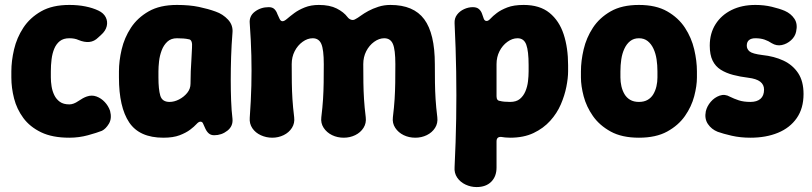

<svg xmlns="http://www.w3.org/2000/svg" viewBox="-20 -539 3289 778"><path d="M261 19Q192 19 146.5 -3Q101 -25 74.5 -61Q48 -97 37 -140Q26 -183 26 -225V-250Q26 -292 37 -339Q48 -386 74.5 -426.5Q101 -467 146.5 -493Q192 -519 261 -519Q296 -519 326 -513Q356 -507 379 -496Q400 -486 408.5 -469Q417 -452 412.5 -433Q408 -414 390 -398L378 -387Q362 -371 342 -369Q322 -367 298 -377Q283 -384 261 -384Q237 -384 222.5 -372.5Q208 -361 200 -342Q192 -323 189 -299Q186 -275 186 -250V-225Q186 -208 189 -189Q192 -170 200 -153.5Q208 -137 222.5 -126.5Q237 -116 261 -116Q278 -116 297.5 -129.5Q317 -143 332 -148Q352 -155 371 -148Q390 -141 404.5 -125.5Q419 -110 426 -90Q434 -59 421.5 -38Q409 -17 393 -9Q373 -1 336.5 9Q300 19 261 19Z M642 19Q545 19 503.5 -43Q462 -105 462 -225V-250Q462 -292 473 -339Q484 -386 510.5 -426.5Q537 -467 582.5 -493Q628 -519 697 -519Q748 -519 786 -511Q824 -503 854 -492Q883 -482 904 -459.5Q925 -437 922 -406Q918 -357 916.5 -309Q915 -261 915 -216.5Q915 -172 916.5 -131.5Q918 -91 922 -58Q925 -28 901.5 -9.5Q878 9 848 9Q835 9 826.5 2Q818 -5 812 -18Q806 -30 803 -38Q800 -46 792 -46Q785 -46 776 -36Q767 -26 750.5 -13.5Q734 -1 708 9Q682 19 642 19ZM667 -126Q686 -126 705.5 -136Q725 -146 738.5 -162.5Q752 -179 752 -200Q752 -228 753 -250.5Q754 -273 755.5 -295.5Q757 -318 758 -345Q761 -379 744 -380Q736 -382 723.5 -383Q711 -384 697 -384Q673 -384 658 -370Q643 -356 635 -334.5Q627 -313 624.5 -290.5Q622 -268 622 -250V-225Q622 -177 629.5 -151.5Q637 -126 667 -126Z M1083 19Q1059 19 1037 9Q1015 -1 1002.5 -19.5Q990 -38 992 -62Q997 -131 998.5 -192Q1000 -253 998.5 -314Q997 -375 992 -444Q989 -474 1013 -492Q1037 -510 1069 -510Q1084 -510 1092 -502Q1100 -494 1104 -482Q1108 -474 1112.5 -463.5Q1117 -453 1125 -453Q1132 -453 1143.5 -463Q1155 -473 1172.5 -486Q1190 -499 1215 -509Q1240 -519 1272 -519Q1316 -519 1344.5 -504.5Q1373 -490 1388 -470Q1394 -462 1403 -459Q1412 -456 1421 -462Q1429 -466 1442 -475.5Q1455 -485 1472.5 -494.5Q1490 -504 1513 -511.5Q1536 -519 1562 -519Q1656 -519 1699 -461Q1742 -403 1742 -279Q1742 -237 1742.5 -203.5Q1743 -170 1745 -137.5Q1747 -105 1752 -64Q1755 -40 1743 -21Q1731 -2 1709.5 8.5Q1688 19 1663 19Q1637 19 1615.5 8.5Q1594 -2 1581.5 -21Q1569 -40 1572 -64Q1577 -105 1579 -137.5Q1581 -170 1581.5 -203.5Q1582 -237 1582 -279Q1582 -338 1572 -361Q1562 -384 1537 -384Q1516 -384 1496 -369.5Q1476 -355 1464 -331.5Q1452 -308 1452 -279Q1452 -237 1452.5 -203.5Q1453 -170 1455 -137.5Q1457 -105 1462 -64Q1465 -40 1453 -21Q1441 -2 1419.5 8.5Q1398 19 1373 19Q1347 19 1325.5 8.5Q1304 -2 1291.5 -21Q1279 -40 1282 -64Q1287 -105 1289 -137.5Q1291 -170 1291.5 -203.5Q1292 -237 1292 -279Q1292 -338 1282 -361Q1272 -384 1247 -384Q1226 -384 1206 -369.5Q1186 -355 1174 -331.5Q1162 -308 1162 -279Q1162 -237 1162.5 -203.5Q1163 -170 1165 -137.5Q1167 -105 1172 -64Q1175 -40 1163 -21Q1151 -2 1129.5 8.5Q1108 19 1083 19Z M2102 -519Q2167 -519 2206.5 -487Q2246 -455 2264 -400Q2282 -345 2282 -275V-250Q2282 -223 2275 -187.5Q2268 -152 2252.5 -116Q2237 -80 2209.5 -49.5Q2182 -19 2142 0Q2102 19 2047 19Q2036 19 2027 18Q2018 17 2012 16Q1992 14 1992 34V140Q1992 176 1970.5 197.5Q1949 219 1911 219Q1888 219 1866.5 209Q1845 199 1832.5 180.5Q1820 162 1822 138Q1827 36 1828.5 -58.5Q1830 -153 1828.5 -248Q1827 -343 1822 -445Q1821 -465 1832 -479.5Q1843 -494 1860.5 -502Q1878 -510 1896 -510Q1912 -510 1921 -502Q1930 -494 1934 -481Q1937 -471 1940.5 -462.5Q1944 -454 1952 -454Q1959 -454 1968 -464Q1977 -474 1993.5 -486.5Q2010 -499 2036 -509Q2062 -519 2102 -519ZM2077 -384Q2056 -384 2036 -369.5Q2016 -355 2004 -331.5Q1992 -308 1992 -279V-149Q1992 -131 2006 -130Q2013 -128 2023.5 -127Q2034 -126 2047 -126Q2072 -126 2086.5 -138Q2101 -150 2109 -169Q2117 -188 2119.5 -209.5Q2122 -231 2122 -250V-275Q2122 -332 2112.5 -358Q2103 -384 2077 -384Z M2804 -225Q2804 -191 2793 -149Q2782 -107 2755.5 -69Q2729 -31 2683.5 -6Q2638 19 2569 19Q2500 19 2454.5 -6Q2409 -31 2382.5 -69Q2356 -107 2345 -149Q2334 -191 2334 -225V-250Q2334 -292 2345 -339Q2356 -386 2382.5 -426.5Q2409 -467 2454.5 -493Q2500 -519 2569 -519Q2638 -519 2683.5 -493Q2729 -467 2755.5 -426.5Q2782 -386 2793 -339Q2804 -292 2804 -250ZM2644 -250Q2644 -275 2640.5 -298.5Q2637 -322 2628 -341.5Q2619 -361 2604.5 -372.5Q2590 -384 2569 -384Q2548 -384 2533.5 -372.5Q2519 -361 2510 -341.5Q2501 -322 2497.5 -298.5Q2494 -275 2494 -250V-225Q2494 -207 2498 -189.5Q2502 -172 2510.5 -157.5Q2519 -143 2533.5 -134.5Q2548 -126 2569 -126Q2590 -126 2604.5 -134.5Q2619 -143 2627.5 -157.5Q2636 -172 2640 -189.5Q2644 -207 2644 -225Z M3021 19Q2980 19 2945 11Q2910 3 2888 -5Q2863 -15 2848.5 -36.5Q2834 -58 2840 -88Q2845 -109 2860 -126.5Q2875 -144 2896 -151.5Q2917 -159 2938 -147Q2954 -139 2973.5 -132.5Q2993 -126 3021 -126Q3047 -126 3061.5 -138.5Q3076 -151 3076 -176Q3076 -196 3060.5 -208Q3045 -220 3012 -224Q2979 -228 2950.5 -235.5Q2922 -243 2900.5 -256.5Q2879 -270 2867.5 -293.5Q2856 -317 2856 -354Q2856 -404 2879.5 -441Q2903 -478 2944.5 -498.5Q2986 -519 3041 -519Q3076 -519 3107.5 -511.5Q3139 -504 3160 -495Q3185 -484 3199 -463Q3213 -442 3206 -411Q3202 -391 3185.5 -376Q3169 -361 3148 -356.5Q3127 -352 3107 -364Q3094 -373 3078 -378.5Q3062 -384 3041 -384Q3024 -384 3015 -376.5Q3006 -369 3006 -354Q3006 -340 3017.5 -330.5Q3029 -321 3069 -316Q3117 -311 3154.5 -293.5Q3192 -276 3214 -243Q3236 -210 3236 -158Q3236 -100 3208.5 -60.5Q3181 -21 3132.5 -1Q3084 19 3021 19Z"/></svg>

Font: Winky Sans
Style: Bold
Weight: 700
Designer: Simon Atzbach
Foundry: typofactur
Version: Version 1.205